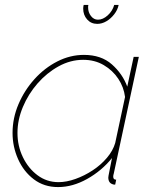

<svg xmlns="http://www.w3.org/2000/svg" viewBox="-20 -750 620 780"><path d="M216 10Q159 10 117.5 -21.5Q76 -53 53.5 -103.5Q31 -154 31 -210Q31 -270 55 -326.5Q79 -383 120 -428.5Q161 -474 213 -500.5Q265 -527 321 -527Q391 -527 434.5 -488.5Q478 -450 497 -398L523 -519H544L442 -44Q441 -42 440.5 -38.5Q440 -35 440 -32Q440 -20 452 -20L448 0Q446 0 443.5 0Q441 0 439 -1Q429 -4 424.5 -11Q420 -18 420 -29Q420 -32 421 -37Q422 -42 425 -57.5Q428 -73 435 -108Q393 -56 334 -23Q275 10 216 10ZM218 -10Q250 -10 286.5 -23Q323 -36 356.5 -58Q390 -80 414.5 -109Q439 -138 448 -169L488 -356Q483 -396 460.5 -430Q438 -464 401.5 -485.5Q365 -507 318 -507Q266 -507 218 -480.5Q170 -454 132.5 -411Q95 -368 73 -315.5Q51 -263 51 -210Q51 -157 73 -111.5Q95 -66 132.5 -38Q170 -10 218 -10ZM378 -670Q398 -670 417.5 -687.5Q437 -705 444 -730H462Q458 -710 444 -692Q430 -674 412 -663.5Q394 -653 375 -653Q350 -653 334 -671Q318 -689 318 -715Q318 -719 318.5 -722.5Q319 -726 320 -730H339Q338 -727 338 -724Q338 -721 338 -719Q338 -700 349.5 -685Q361 -670 378 -670Z"/></svg>

Font: Raleway Thin Thin
Style: Italic
Weight: 250
Italic angle: -12°
Version: Version 4.026